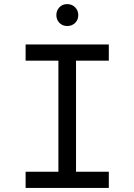

<svg xmlns="http://www.w3.org/2000/svg" viewBox="-20 -917 656 937"><path d="M351 -621V-79H511V0H105V-79H265V-621H105V-700H511V-621ZM255 -843Q255 -866 270 -881.5Q285 -897 308 -897Q331 -897 346.5 -881.5Q362 -866 362 -843Q362 -820 346.5 -805Q331 -790 308 -790Q285 -790 270 -805.5Q255 -821 255 -843Z"/></svg>

Font: Overpass Mono
Style: Regular
Weight: 400
Monospace: yes
Designer: Delve Withrington, Dave Bailey
Foundry: Delve Fonts
Version: Version 1.000;DELV;Overpass